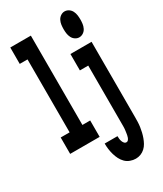

<svg xmlns="http://www.w3.org/2000/svg" viewBox="-240 -846 979 1156"><g transform="rotate(-30 250.0 -268.5)"><path d="M17 0V-114H79V-621H25V-735H168V-114H222V0ZM416 -580Q402 -580 389 -588.5Q376 -597 369 -611Q362 -625 360 -640Q358 -655 358 -670Q358 -685 360 -700Q362 -715 369 -729Q376 -743 389 -751.5Q402 -760 416 -760Q431 -760 444 -751.5Q457 -743 464 -729Q471 -715 473 -700Q475 -685 475 -670Q475 -655 473 -640Q471 -625 464 -611Q457 -597 444 -588.5Q431 -580 416 -580ZM346 223Q327 223 308 216Q289 209 275.5 195.5Q262 182 253 164.5Q244 147 238.5 127.5Q233 108 230.5 89Q228 70 228 50H317Q317 59 318 68Q319 77 322 86Q325 95 331 102Q337 109 346 109Q354 109 359 102.5Q364 96 366.5 89Q369 82 370.5 74.5Q372 67 373 59.5Q374 52 375 45Q376 38 376.5 30.5Q377 23 377 15.5Q377 8 377 0V-406H319V-520H466V0Q466 18 465.5 35.5Q465 53 462.5 70.5Q460 88 456 105Q452 122 446 138.5Q440 155 431.5 170.5Q423 186 410 198Q397 210 380.5 216.5Q364 223 346 223Z"/></g></svg>

Font: Iosevka Heavy
Style: Regular
Weight: 900
Monospace: yes
Designer: Belleve Invis
Foundry: Belleve Invis
Version: Version 32.5.0; ttfautohint (v1.8.4)